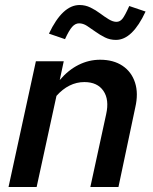

<svg xmlns="http://www.w3.org/2000/svg" viewBox="-20 -745 611 765"><path d="M14 0 123 -501H234L218 -426Q252 -466 293 -486.5Q334 -507 379 -507Q432 -507 468 -483Q504 -459 518 -416Q532 -373 519 -317L452 0H340L403 -290Q416 -348 392 -383Q368 -418 316 -418Q285 -418 257 -404Q229 -390 205 -363L126 0ZM239 -589 175 -611Q202 -668 232.5 -696.5Q263 -725 297 -725Q320 -725 340.5 -715Q361 -705 379 -691.5Q397 -678 413.5 -668Q430 -658 444 -658Q458 -658 468 -670.5Q478 -683 495 -721L560 -699Q534 -643 504.5 -614.5Q475 -586 442 -586Q418 -586 398 -596Q378 -606 360 -619Q342 -632 326.5 -642Q311 -652 295 -652Q280 -652 267.5 -638Q255 -624 239 -589Z"/></svg>

Font: Red Hat Text SemiBold
Style: Italic
Weight: 600
Italic angle: -12°
Designer: Pentagram, MCKL
Foundry: Pentagram, MCKL
Version: Version 1.023